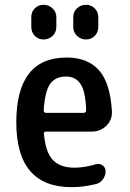

<svg xmlns="http://www.w3.org/2000/svg" viewBox="-20 -770 540 800"><path d="M254.9 -451.2Q210.9 -451.2 189 -420.4Q167 -389.6 162.1 -310.5Q162.1 -299.8 172.9 -299.8H328.1Q338.9 -299.8 338.9 -310.5Q336.9 -386.7 316.4 -418.9Q295.9 -451.2 254.9 -451.2ZM278.3 9.8Q47.9 9.8 47.9 -260.3Q47.9 -530.3 257.8 -530.3Q345.7 -530.3 392.6 -477.1Q439.5 -423.8 446.3 -306.6Q448.2 -270.5 423.3 -246.1Q398.4 -221.7 361.3 -221.7H172.9Q161.1 -221.7 163.1 -211.9Q169.9 -134.8 200.7 -103Q231.4 -71.3 290 -71.3Q332 -71.3 380.9 -85.9Q394.5 -89.8 407.2 -81.1Q419.9 -72.3 419.9 -56.6Q419.9 -38.1 408.7 -22.5Q397.5 -6.8 378.9 -2.9Q327.1 9.8 278.3 9.8ZM389.6 -698.2V-658.2Q389.6 -635.7 375 -620.6Q360.4 -605.5 338.4 -605.5Q316.4 -605.5 300.8 -620.6Q285.2 -635.7 285.2 -658.2V-698.2Q285.2 -720.7 300.8 -735.4Q316.4 -750 338.4 -750Q360.4 -750 375 -734.9Q389.6 -719.7 389.6 -698.2ZM110.4 -698.2Q110.4 -720.7 125 -735.4Q139.6 -750 161.6 -750Q183.6 -750 199.2 -734.9Q214.8 -719.7 214.8 -698.2V-658.2Q214.8 -635.7 199.2 -620.6Q183.6 -605.5 161.6 -605.5Q139.6 -605.5 125 -620.6Q110.4 -635.7 110.4 -658.2Z"/></svg>

Font: Rounded-X Mgen+ 1mn medium
Style: Regular
Weight: 500
Designer: [Source Han Sans]
Ryoko NISHIZUKA  (kana & ideographs); Paul D. Hunt (Latin, Greek & Cyrillic); Wenlong ZHANG  (bopomofo
Version: Version 1.059.20150602